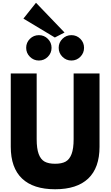

<svg xmlns="http://www.w3.org/2000/svg" viewBox="-20 -1358 802 1393"><path d="M149.9 -1223.1 241.2 -1337.9 448.2 -1122.1 377.9 -1085.9ZM197 -946Q169.9 -973.1 169.9 -1011.2Q169.9 -1049.3 197 -1076.2Q224.1 -1103 262.2 -1103Q300.3 -1103 327.1 -1076.2Q354 -1049.3 354 -1011.2Q354 -973.1 327.1 -946Q300.3 -918.9 262.2 -918.9Q224.1 -918.9 197 -946ZM432.9 -946Q405.8 -973.1 405.8 -1011.2Q405.8 -1049.3 432.9 -1076.2Q460 -1103 498 -1103Q536.1 -1103 563 -1076.2Q589.8 -1049.3 589.8 -1011.2Q589.8 -973.1 563 -946Q536.1 -918.9 498 -918.9Q460 -918.9 432.9 -946ZM58.1 -293V-825.2H246.1V-348.1Q246.1 -279.8 260.7 -240.5Q275.4 -201.2 303.7 -185.5Q332 -169.9 379.9 -169.9Q427.7 -169.9 456.1 -185.5Q484.4 -201.2 499.3 -240.5Q514.2 -279.8 514.2 -348.1V-825.2H702.1V-293Q702.1 -140.6 620.1 -62.7Q538.1 15.1 379.9 15.1Q221.7 15.1 139.9 -62.7Q58.1 -140.6 58.1 -293Z"/></svg>

Font: Hussar Preview
Style: Bold
Weight: 700
Foundry: Cannot Into Space Fonts, PlusOne Fonts
Version: Version 2.29RC2 "Millennial"